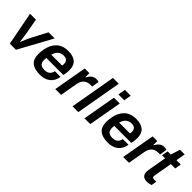

<svg xmlns="http://www.w3.org/2000/svg" viewBox="183 -1782 2853 2853"><g transform="rotate(45 1610.0 -355.5)"><path d="M154 0H283L571 -526H442L317 -289C297 -250 264 -175 246 -129H241C235 -178 225 -255 219 -289L176 -526H53Z M797 12C919 12 1016 -50 1037 -184H917C905 -115 859 -86 794 -86C718 -86 685 -119 685 -190C685 -203 686 -217 689 -233H1045C1056 -272 1060 -315 1060 -346C1060 -476 987 -538 846 -538C679 -538 601 -432 573 -299C566 -264 562 -226 562 -189C562 -52 640 12 797 12ZM705 -319C728 -399 773 -441 849 -441C903 -441 937 -416 937 -354C937 -344 937 -332 934 -319Z M1109 0H1231L1278 -268C1295 -367 1348 -414 1432 -414H1470L1489 -529C1480 -533 1460 -538 1436 -538C1370 -538 1334 -493 1306 -443H1300V-526H1202Z M1471 0H1593L1720 -723H1598Z M1828 -607H1951L1971 -723H1849ZM1723 0H1845L1938 -526H1816Z M2224 12C2346 12 2443 -50 2464 -184H2344C2332 -115 2286 -86 2221 -86C2145 -86 2112 -119 2112 -190C2112 -203 2113 -217 2116 -233H2472C2483 -272 2487 -315 2487 -346C2487 -476 2414 -538 2273 -538C2106 -538 2028 -432 2000 -299C1993 -264 1989 -226 1989 -189C1989 -52 2067 12 2224 12ZM2132 -319C2155 -399 2200 -441 2276 -441C2330 -441 2364 -416 2364 -354C2364 -344 2364 -332 2361 -319Z M2536 0H2658L2705 -268C2722 -367 2775 -414 2859 -414H2897L2916 -529C2907 -533 2887 -538 2863 -538C2797 -538 2761 -493 2733 -443H2727V-526H2629Z M3045 12C3072 12 3109 4 3129 -4L3144 -88H3097C3071 -88 3059 -100 3059 -122C3059 -125 3062 -145 3063 -149L3112 -426H3203L3220 -526H3129L3155 -673H3058L3010 -526H2944L2927 -426H2990L2938 -124C2936 -113 2935 -102 2935 -92C2935 -36 2960 12 3045 12Z"/></g></svg>

Font: Archivo SemiBold
Style: Italic
Weight: 600
Italic angle: -10°
Designer: Hector Gatti
Foundry: Omnibus-Type
Version: Version 2.001